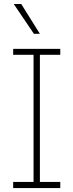

<svg xmlns="http://www.w3.org/2000/svg" viewBox="-20 -955 373 975"><path d="M46.9 -707H286.1V-676.8H182.6V-31.2H286.1V0H46.9V-31.2H150.4V-676.8H46.9ZM49.8 -934.6H87.9L182.6 -783.2H152.3Z"/></svg>

Font: Pretendard GOV Thin
Style: Regular
Weight: 100
Designer: Base glyphs from Inter by Rasmus Andersson; Hangeul glyphs from Noto Sans CJK(Source Han Sans) by Jang Soo-young and Kan
Foundry: Kil Hyung-jin
Version: Version 1.309